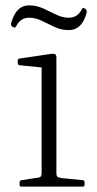

<svg xmlns="http://www.w3.org/2000/svg" viewBox="-20 -695 360 715"><path d="M135 0V-324H190V0ZM60 0Q53 0 53 -7V-16Q53 -23 60 -24L119 -33Q129 -34 132 -38Q135 -42 135 -53V-180H190V-50Q190 -40 193.5 -37Q197 -34 208 -32L288 -24Q295 -23 295 -16V-7Q295 0 287 0ZM135 -324V-468L153 -442L53 -452Q46 -453 46 -461V-469Q46 -476 53 -477L168 -494Q181 -496 185.5 -493Q190 -490 190 -481V-324ZM26 -596Q20 -600 21 -607Q27 -629 36 -644Q45 -659 58 -667Q71 -675 89 -675Q116 -675 141 -663.5Q166 -652 189.5 -640.5Q213 -629 236 -629Q253 -629 265 -637Q277 -645 285 -661Q289 -668 294 -664L299 -661Q304 -657 303 -650Q298 -629 289 -614Q280 -599 267 -591Q254 -583 236 -583Q208 -583 183.5 -594.5Q159 -606 135.5 -617.5Q112 -629 88 -629Q72 -629 60 -621Q48 -613 40 -597Q36 -590 31 -593Z"/></svg>

Font: Hahmlet ExtraLight
Style: Regular
Weight: 250
Designer: Minjoo Ham & Mark Frömberg
Foundry: hypertype
Version: Version 1.002